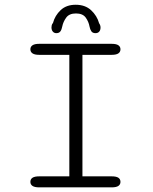

<svg xmlns="http://www.w3.org/2000/svg" viewBox="-20 -808 659 828"><path d="M149 0Q129.5 0 120.2 -6.2Q111 -12.5 111 -23.5Q111 -35.5 120.2 -41.5Q129.5 -47.5 149 -47.5H279V-571.5H149Q129.5 -571.5 120.2 -577.8Q111 -584 111 -595.5Q111 -606.5 120.2 -612.8Q129.5 -619 149 -619H461.5Q481.5 -619 490.5 -612.8Q499.5 -606.5 499.5 -595.5Q499.5 -584 490.5 -577.8Q481.5 -571.5 461.5 -571.5H335.5V-47.5H461.5Q481.5 -47.5 490.5 -41.5Q499.5 -35.5 499.5 -23.5Q499.5 -12.5 490.5 -6.2Q481.5 0 461.5 0ZM392 -665Q379.5 -665 374 -673Q368.5 -681 366 -694Q362.5 -714 349.8 -732Q337 -750 307.5 -750Q278.5 -750 265.5 -732Q252.5 -714 248.5 -694Q246 -680.5 240.5 -672.8Q235 -665 223 -665Q213.5 -665 207.8 -671.8Q202 -678.5 202 -690Q202 -694.5 203.2 -699.5Q204.5 -704.5 208.5 -709Q217 -741 241.5 -764.2Q266 -787.5 306.5 -787.5Q347.5 -787.5 373 -763.8Q398.5 -740 407.5 -707.5Q410.5 -703.5 412 -698.8Q413.5 -694 413.5 -689.5Q413.5 -678 407.8 -671.5Q402 -665 392 -665Z"/></svg>

Font: Sono ExtraLight Monospace Light
Style: Regular
Weight: 300
Version: Version 2.112